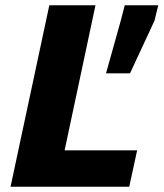

<svg xmlns="http://www.w3.org/2000/svg" viewBox="-20 -708 620 728"><path d="M20 0 167 -688H342L225 -138H500L470 0ZM382 -430 438 -630 453 -688H580L566 -630L473 -430Z"/></svg>

Font: Saira
Style: Bold Italic
Weight: 700
Italic angle: -12°
Designer: Hector Gatti with collaboration of the Omnibus-Type team
Foundry: Omnibus-Type
Version: Version 1.100; ttfautohint (v1.8.3)